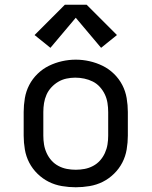

<svg xmlns="http://www.w3.org/2000/svg" viewBox="-20 -783 640 811"><path d="M300 8Q271 8 241.5 3Q212 -2 186 -15Q160 -28 138.5 -49Q117 -70 103.5 -96Q90 -122 85 -151.5Q80 -181 80 -210V-310Q80 -339 85 -368.5Q90 -398 103.5 -424Q117 -450 138.5 -471Q160 -492 186.5 -505Q213 -518 242 -524.5Q271 -531 300 -531Q329 -531 358 -524.5Q387 -518 413.5 -505Q440 -492 461.5 -471Q483 -450 496.5 -424Q510 -398 515 -368.5Q520 -339 520 -310V-210Q520 -181 515 -151.5Q510 -122 496.5 -96Q483 -70 461.5 -49Q440 -28 414 -15Q388 -2 358.5 3Q329 8 300 8ZM300 -66Q319 -66 337.5 -69.5Q356 -73 373 -82Q390 -91 402.5 -105Q415 -119 423 -136.5Q431 -154 434 -172.5Q437 -191 437 -210V-310Q437 -329 434 -348Q431 -367 423 -384Q415 -401 402 -415.5Q389 -430 372 -438.5Q355 -447 336 -451Q317 -455 298 -455Q279 -455 260.5 -451Q242 -447 226 -437.5Q210 -428 197 -414Q184 -400 176.5 -383Q169 -366 166 -347.5Q163 -329 163 -310V-210Q163 -191 166 -172.5Q169 -154 177 -136.5Q185 -119 197.5 -105Q210 -91 227 -82Q244 -73 262.5 -69.5Q281 -66 300 -66ZM407 -581 300 -708 193 -581 126 -635 254 -763H346L474 -635Z"/></svg>

Font: Iosevka Custom Extended
Style: Regular
Weight: 400
Width: 7
Monospace: yes
Designer: Belleve Invis
Foundry: Belleve Invis
Version: Version 11.2.4; ttfautohint (v1.8.4)